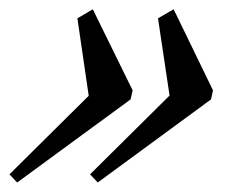

<svg xmlns="http://www.w3.org/2000/svg" viewBox="-78 -414 494 414"><path d="M132.8 -20.5 116.2 -38.1 287.6 -208 262.7 -374.5 296.4 -394 381.3 -219.2 377 -199.7ZM-41 -20.5 -57.6 -38.1 113.3 -207.5 88.9 -374.5 122.1 -394 208 -219.2 203.6 -199.7Z"/></svg>

Font: Elstob 18pt Medium
Style: Italic
Weight: 500
Italic angle: -20°
Designer: Peter S. Baker
Version: Version 1.015